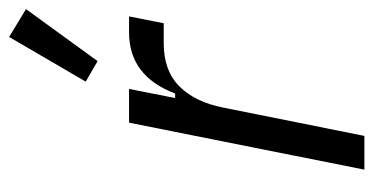

<svg xmlns="http://www.w3.org/2000/svg" viewBox="-219 -600 819 421"><g transform="rotate(-90 190.5 -389.5)"><path d="M29 0 132 -516H206L186 -415H196Q234 -516 330 -516H365L350 -440H306Q246 -440 211.5 -405.5Q177 -371 165 -309L103 0ZM267 -585 222 -611 320 -779 381 -742Z"/></g></svg>

Font: IBM Plex Sans Cond
Style: Italic
Weight: 400
Width: 3
Italic angle: -11°
Designer: Mike Abbink, Paul van der Laan, Pieter van Rosmalen
Foundry: Bold Monday
Version: Version 1.3